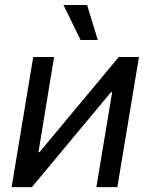

<svg xmlns="http://www.w3.org/2000/svg" viewBox="-20 -770 620 790"><path d="M462.9 0H376.5L441.4 -390.6H436.5L111.3 0H27.8L116.7 -535.6H202.6L138.2 -144H142.6L468.8 -535.6H551.8ZM311.5 -605.5 241.2 -749.5H338.4L382.3 -605.5Z"/></svg>

Font: Inter 20pt
Style: Italic
Weight: 400
Italic angle: -9.3988°
Version: Version 4.001;git-66647c0bb